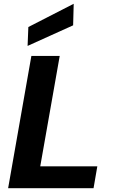

<svg xmlns="http://www.w3.org/2000/svg" viewBox="-20 -996 608 1016"><path d="M23 0 146 -700H296L193 -116H495L475 0ZM126 -753 130 -853 370 -976 367 -862Z"/></svg>

Font: DM Sans 17pt Black
Style: Italic
Weight: 900
Italic angle: -10°
Version: Version 4.004;gftools[0.9.30]